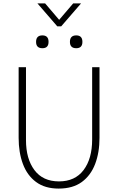

<svg xmlns="http://www.w3.org/2000/svg" viewBox="-20 -1093 691 1123"><path d="M315 -939 199 -1073H244L326 -977L408 -1073H454L338 -939ZM191 -848Q191 -886 228 -886Q264 -886 264 -848Q264 -811 228 -811Q191 -811 191 -848ZM389 -848Q389 -886 426 -886Q462 -886 462 -848Q462 -811 426 -811Q389 -811 389 -848ZM89 -287V-700H132V-273Q132 -164 181.5 -98Q231 -32 325 -32Q419 -32 469 -98.5Q519 -165 519 -277V-700H562V-287Q562 -201 536.5 -134Q511 -67 458.5 -28.5Q406 10 323 10Q243 10 191 -28.5Q139 -67 114 -134Q89 -201 89 -287Z"/></svg>

Font: Haskoy ExtraLight
Style: Regular
Weight: 200
Designer: Ertekin Erdin
Foundry: Ertekin Erdin
Version: Version 2.000; ttfautohint (v1.8.4.7-5d5b)